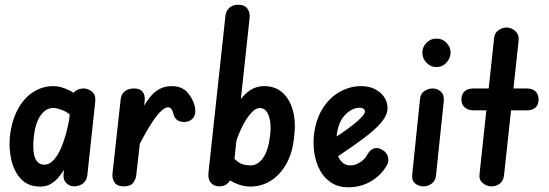

<svg xmlns="http://www.w3.org/2000/svg" viewBox="-20 -792 2332 816"><path d="M152 1Q100 1 70 -30.5Q40 -62 28.5 -111Q17 -160 22 -212Q30 -280 56 -328Q82 -376 121.5 -401Q161 -426 207 -426Q237 -426 272.5 -409Q308 -392 330 -363L318 -257Q286 -304 257 -318.5Q228 -333 206 -333Q174 -333 151.5 -300Q129 -267 123 -203Q120 -171 123 -145.5Q126 -120 137.5 -106Q149 -92 168 -92Q186 -92 201.5 -105.5Q217 -119 231 -145.5Q245 -172 257 -212Q269 -252 278 -305L283 -125Q273 -107 261 -85.5Q249 -64 233.5 -44Q218 -24 198 -11.5Q178 1 152 1ZM296 0Q276 0 262 -13.5Q248 -27 250 -51L283 -371Q285 -394 300.5 -405Q316 -416 335 -416Q355 -416 371 -402.5Q387 -389 385 -362L351 -46Q348 -24 332 -12Q316 0 296 0Z M505 0Q479 0 467.5 -15.5Q456 -31 458 -54L493 -371Q496 -394 511.5 -405Q527 -416 550 -416Q575 -416 586 -402Q597 -388 595 -365L559 -47Q557 -30 546 -15Q535 0 505 0ZM782 -277Q762 -270 742.5 -277Q723 -284 717 -308Q714 -321 708.5 -328.5Q703 -336 694 -336Q679 -336 657.5 -313Q636 -290 605.5 -238Q575 -186 533 -98L545 -247Q579 -330 616.5 -378Q654 -426 709 -426Q752 -426 775.5 -400.5Q799 -375 808 -340Q813 -314 806 -299Q799 -284 782 -277Z M914 0Q889 0 876 -15.5Q863 -31 866 -58L938 -724Q940 -745 954.5 -758.5Q969 -772 992 -772Q1019 -772 1031 -756Q1043 -740 1041 -718L970 -57Q966 -32 951 -16Q936 0 914 0ZM1044 1Q1011 1 976.5 -15Q942 -31 921 -60L935 -172Q960 -133 978 -115.5Q996 -98 1012.5 -93.5Q1029 -89 1045 -89Q1076 -89 1098.5 -121.5Q1121 -154 1128 -217Q1132 -250 1128 -276.5Q1124 -303 1113 -318Q1102 -333 1083 -333Q1069 -333 1052.5 -317Q1036 -301 1019.5 -272.5Q1003 -244 989 -206Q975 -168 966 -122L972 -318Q995 -368 1028 -397Q1061 -426 1102 -426Q1150 -426 1181 -398Q1212 -370 1225 -321.5Q1238 -273 1230 -209Q1223 -141 1196 -94Q1169 -47 1129.5 -23Q1090 1 1044 1Z M1460 4Q1418 4 1388 -15.5Q1358 -35 1340.5 -67Q1323 -99 1316.5 -138.5Q1310 -178 1314 -217Q1322 -285 1352 -332Q1382 -379 1425.5 -402.5Q1469 -426 1514 -426Q1549 -426 1574 -413Q1599 -400 1613 -379Q1627 -358 1627 -332Q1627 -310 1611.5 -286.5Q1596 -263 1565 -236Q1534 -209 1486 -175.5Q1438 -142 1373 -99L1366 -185Q1401 -205 1431 -225.5Q1461 -246 1483.5 -264Q1506 -282 1518.5 -296Q1531 -310 1531 -318Q1531 -324 1526 -329Q1521 -334 1508 -334Q1476 -334 1446 -303Q1416 -272 1410 -208Q1406 -176 1411 -149Q1416 -122 1431 -105.5Q1446 -89 1469 -89Q1490 -89 1511 -102.5Q1532 -116 1543 -138Q1553 -155 1569 -161Q1585 -167 1605 -155Q1623 -145 1628.5 -126.5Q1634 -108 1625 -91Q1601 -48 1557.5 -22Q1514 4 1460 4Z M1780 0Q1758 0 1743.5 -13Q1729 -26 1732 -51L1765 -371Q1767 -394 1783.5 -405Q1800 -416 1819 -416Q1839 -416 1854 -402Q1869 -388 1866 -362L1833 -46Q1831 -24 1815 -12Q1799 0 1780 0ZM1834 -507Q1811 -507 1793 -525Q1775 -543 1775 -568Q1775 -592 1792.5 -610Q1810 -628 1834 -628Q1861 -628 1878 -609.5Q1895 -591 1895 -569Q1895 -546 1878 -526.5Q1861 -507 1834 -507Z M2069 0Q2048 0 2031.5 -14Q2015 -28 2018 -52L2080 -631Q2082 -652 2098.5 -663.5Q2115 -675 2132 -675Q2154 -675 2170.5 -659.5Q2187 -644 2184 -618L2122 -46Q2119 -23 2104 -11.5Q2089 0 2069 0ZM1994 -323Q1969 -323 1955 -335.5Q1941 -348 1941 -369Q1941 -391 1954 -403.5Q1967 -416 1993 -416H2218Q2243 -416 2256 -403.5Q2269 -391 2269 -369Q2269 -348 2256.5 -335.5Q2244 -323 2219 -323Z"/></svg>

Font: Edu SA Beginner SemiBold
Style: Regular
Weight: 600
Version: Version 1.003